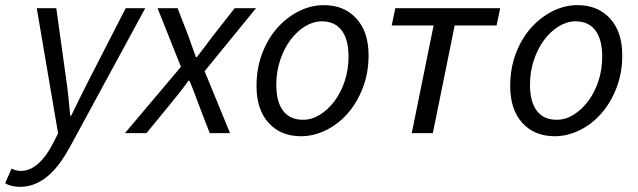

<svg xmlns="http://www.w3.org/2000/svg" viewBox="-82 -518 2481 747"><path d="M-37 138Q-19 147 -1 147Q36 147 68.5 117Q101 87 126 36L144 1L61 -486H137L175 -213Q180 -180 184 -141.5Q188 -103 191 -68H195Q212 -103 230.5 -140.5Q249 -178 267 -213L407 -486H483L197 41Q178 77 157 107.5Q136 138 111.5 160.5Q87 183 58 196Q29 209 -6 209Q-17 209 -32.5 206Q-48 203 -62 195L-37 138Z M622 -258 531 -486H609L651 -378Q659 -356 665.5 -336.5Q672 -317 680 -296H684Q699 -316 715 -336.5Q731 -357 746 -378L831 -486H914L714 -241L813 0H734L690 -114Q682 -136 673.5 -158.5Q665 -181 655 -204H651Q635 -181 618 -159.5Q601 -138 582 -115L488 0H404Z M1089 12Q1010 12 963 -40Q916 -92 916 -183Q916 -252 938 -310Q960 -368 997 -409.5Q1034 -451 1081 -474.5Q1128 -498 1178 -498Q1257 -498 1304.5 -446Q1352 -394 1352 -303Q1352 -234 1329.5 -176Q1307 -118 1270.5 -76.5Q1234 -35 1186.5 -11.5Q1139 12 1089 12ZM1170 -435Q1137 -435 1105 -415.5Q1073 -396 1048 -362.5Q1023 -329 1008 -284Q993 -239 993 -188Q993 -122 1019.5 -87Q1046 -52 1097 -52Q1131 -52 1162.5 -71.5Q1194 -91 1219 -124Q1244 -157 1259 -202Q1274 -247 1274 -298Q1274 -364 1247.5 -399.5Q1221 -435 1170 -435Z M1520 0 1605 -419H1442L1456 -486H1864L1850 -419H1687L1602 0Z M2076 12Q1997 12 1950 -40Q1903 -92 1903 -183Q1903 -252 1925 -310Q1947 -368 1984 -409.5Q2021 -451 2068 -474.5Q2115 -498 2165 -498Q2244 -498 2291.5 -446Q2339 -394 2339 -303Q2339 -234 2316.5 -176Q2294 -118 2257.5 -76.5Q2221 -35 2173.5 -11.5Q2126 12 2076 12ZM2157 -435Q2124 -435 2092 -415.5Q2060 -396 2035 -362.5Q2010 -329 1995 -284Q1980 -239 1980 -188Q1980 -122 2006.5 -87Q2033 -52 2084 -52Q2118 -52 2149.5 -71.5Q2181 -91 2206 -124Q2231 -157 2246 -202Q2261 -247 2261 -298Q2261 -364 2234.5 -399.5Q2208 -435 2157 -435Z"/></svg>

Font: mr_Source Sans Pro
Style: Italic
Weight: 400
Italic angle: -11°
Designer: Paul D. Hunt
Foundry: Adobe Systems Incorporated
Version: Version 1.036;July 10, 2024;FontCreator 11.5.0.2430 64-bit